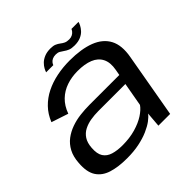

<svg xmlns="http://www.w3.org/2000/svg" viewBox="-183 -882 1051 1051"><g transform="rotate(-45 342.5 -356.0)"><path d="M222.5 5.5Q274 5.5 316.2 -3.2Q358.5 -12 391 -26.2Q423.5 -40.5 445 -56.5Q466.5 -72.5 476.5 -87L469.5 0H560.5L626.5 -374.5Q640.5 -452 614.8 -500.8Q589 -549.5 528.5 -572.8Q468 -596 378 -596Q325.5 -596 277.8 -586.2Q230 -576.5 189.2 -556.2Q148.5 -536 117.8 -504.2Q87 -472.5 69 -427.5L167 -395Q183.5 -440.5 213.2 -469Q243 -497.5 282.8 -511Q322.5 -524.5 368.5 -524.5Q423 -524.5 460 -509.5Q497 -494.5 513.2 -462.5Q529.5 -430.5 520.5 -381L514.5 -347.5H284.5Q249 -347.5 212.2 -343.2Q175.5 -339 141.8 -327Q108 -315 81 -294.5Q54 -274 37 -242Q20 -210 17 -164.5Q11.5 -98.5 35.2 -61.5Q59 -24.5 107 -9.5Q155 5.5 222.5 5.5ZM254.5 -62.5Q214 -62.5 183.5 -71.8Q153 -81 137.5 -104.8Q122 -128.5 125.5 -173Q128 -209 143 -232Q158 -255 182 -267.2Q206 -279.5 234.8 -284.2Q263.5 -289 293.5 -289H503L478.5 -151.5Q463.5 -129.5 432 -109Q400.5 -88.5 355.5 -75.5Q310.5 -62.5 254.5 -62.5ZM455.5 -634.5Q484.5 -634.5 504.2 -643.2Q524 -652 536 -665.2Q548 -678.5 554.2 -691Q560.5 -703.5 562 -711H507.5Q505.5 -705.5 499.5 -697.8Q493.5 -690 483 -684.5Q472.5 -679 458.5 -679Q440.5 -679 429 -684.5Q417.5 -690 407.8 -697.8Q398 -705.5 385 -711.2Q372 -717 350.5 -717Q322.5 -717 302.5 -708.5Q282.5 -700 270 -687.5Q257.5 -675 250.8 -662.5Q244 -650 241.5 -641H297Q299 -647.5 304.8 -655Q310.5 -662.5 321.2 -667.8Q332 -673 347.5 -673Q363 -673 373.2 -667.2Q383.5 -661.5 394 -653.8Q404.5 -646 418.5 -640.2Q432.5 -634.5 455.5 -634.5Z"/></g></svg>

Font: Anybody SemiExpanded
Style: Italic
Weight: 400
Width: 6
Italic angle: -10°
Version: Version 1.113;gftools[0.9.25]